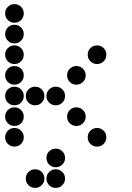

<svg xmlns="http://www.w3.org/2000/svg" viewBox="-20 -715 640 930"><path d="M49 -695Q31 -695 18 -682Q5 -669 5 -651V-649Q5 -631 18 -618Q31 -605 49 -605H51Q69 -605 82 -618Q95 -631 95 -649V-651Q95 -669 82 -682Q69 -695 51 -695ZM49 -595Q31 -595 18 -582Q5 -569 5 -551V-549Q5 -531 18 -518Q31 -505 49 -505H51Q69 -505 82 -518Q95 -531 95 -549V-551Q95 -569 82 -582Q69 -595 51 -595ZM49 -495Q31 -495 18 -482Q5 -469 5 -451V-449Q5 -431 18 -418Q31 -405 49 -405H51Q69 -405 82 -418Q95 -431 95 -449V-451Q95 -469 82 -482Q69 -495 51 -495ZM449 -495Q431 -495 418 -482Q405 -469 405 -451V-449Q405 -431 418 -418Q431 -405 449 -405H451Q469 -405 482 -418Q495 -431 495 -449V-451Q495 -469 482 -482Q469 -495 451 -495ZM49 -395Q31 -395 18 -382Q5 -369 5 -351V-349Q5 -331 18 -318Q31 -305 49 -305H51Q69 -305 82 -318Q95 -331 95 -349V-351Q95 -369 82 -382Q69 -395 51 -395ZM349 -395Q331 -395 318 -382Q305 -369 305 -351V-349Q305 -331 318 -318Q331 -305 349 -305H351Q369 -305 382 -318Q395 -331 395 -349V-351Q395 -369 382 -382Q369 -395 351 -395ZM49 -295Q31 -295 18 -282Q5 -269 5 -251V-249Q5 -231 18 -218Q31 -205 49 -205H51Q69 -205 82 -218Q95 -231 95 -249V-251Q95 -269 82 -282Q69 -295 51 -295ZM149 -295Q131 -295 118 -282Q105 -269 105 -251V-249Q105 -231 118 -218Q131 -205 149 -205H151Q169 -205 182 -218Q195 -231 195 -249V-251Q195 -269 182 -282Q169 -295 151 -295ZM249 -295Q231 -295 218 -282Q205 -269 205 -251V-249Q205 -231 218 -218Q231 -205 249 -205H251Q269 -205 282 -218Q295 -231 295 -249V-251Q295 -269 282 -282Q269 -295 251 -295ZM49 -195Q31 -195 18 -182Q5 -169 5 -151V-149Q5 -131 18 -118Q31 -105 49 -105H51Q69 -105 82 -118Q95 -131 95 -149V-151Q95 -169 82 -182Q69 -195 51 -195ZM349 -195Q331 -195 318 -182Q305 -169 305 -151V-149Q305 -131 318 -118Q331 -105 349 -105H351Q369 -105 382 -118Q395 -131 395 -149V-151Q395 -169 382 -182Q369 -195 351 -195ZM49 -95Q31 -95 18 -82Q5 -69 5 -51V-49Q5 -31 18 -18Q31 -5 49 -5H51Q69 -5 82 -18Q95 -31 95 -49V-51Q95 -69 82 -82Q69 -95 51 -95ZM449 -95Q431 -95 418 -82Q405 -69 405 -51V-49Q405 -31 418 -18Q431 -5 449 -5H451Q469 -5 482 -18Q495 -31 495 -49V-51Q495 -69 482 -82Q469 -95 451 -95ZM249 5Q231 5 218 18Q205 31 205 49V51Q205 69 218 82Q231 95 249 95H251Q269 95 282 82Q295 69 295 51V49Q295 31 282 18Q269 5 251 5ZM149 105Q131 105 118 118Q105 131 105 149V151Q105 169 118 182Q131 195 149 195H151Q169 195 182 182Q195 169 195 151V149Q195 131 182 118Q169 105 151 105ZM249 105Q231 105 218 118Q205 131 205 149V151Q205 169 218 182Q231 195 249 195H251Q269 195 282 182Q295 169 295 151V149Q295 131 282 118Q269 105 251 105Z"/></svg>

Font: Doto Rounded Black
Style: Regular
Weight: 900
Monospace: yes
Version: Version 1.000